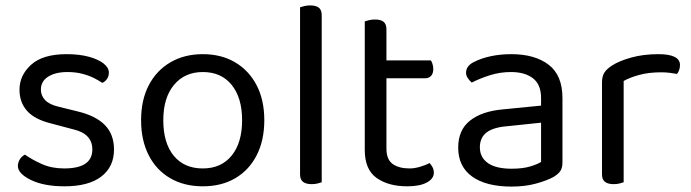

<svg xmlns="http://www.w3.org/2000/svg" viewBox="-20 -675 2550 709"><path d="M401 -123Q401 -59 354 -23Q307 13 218 13Q142 13 94 -10.5Q46 -34 46 -62Q46 -74 52.5 -85.5Q59 -97 72 -104Q99 -85 135 -69Q171 -53 217 -53Q321 -53 321 -123Q321 -152 303.5 -170.5Q286 -189 252 -197L169 -219Q108 -234 80 -265.5Q52 -297 52 -344Q52 -397 95 -436Q138 -475 226 -475Q273 -475 308 -465.5Q343 -456 362.5 -440.5Q382 -425 382 -407Q382 -394 375.5 -384Q369 -374 358 -369Q346 -377 327.5 -386.5Q309 -396 284 -402.5Q259 -409 229 -409Q185 -409 158 -392Q131 -375 131 -344Q131 -322 146.5 -305.5Q162 -289 196 -281L265 -264Q333 -248 367 -213.5Q401 -179 401 -123Z M956 -231Q956 -157 928 -102Q900 -47 849 -17Q798 13 729 13Q660 13 608.5 -17Q557 -47 529 -102Q501 -157 501 -231Q501 -306 529.5 -360.5Q558 -415 609.5 -445Q661 -475 729 -475Q797 -475 848 -445Q899 -415 927.5 -360.5Q956 -306 956 -231ZM729 -409Q662 -409 622.5 -361.5Q583 -314 583 -231Q583 -147 621.5 -100Q660 -53 729 -53Q797 -53 835.5 -100.5Q874 -148 874 -231Q874 -314 835.5 -361.5Q797 -409 729 -409Z M1088 -264 1168 -252V-2Q1163 0 1153 2.5Q1143 5 1131 5Q1110 5 1099 -3.5Q1088 -12 1088 -31ZM1168 -214 1088 -225V-648Q1093 -650 1103.5 -652.5Q1114 -655 1125 -655Q1147 -655 1157.5 -646.5Q1168 -638 1168 -619Z M1327 -264H1407V-126Q1407 -86 1430 -69.5Q1453 -53 1493 -53Q1510 -53 1531 -59Q1552 -65 1566 -73Q1572 -67 1577 -58Q1582 -49 1582 -37Q1582 -15 1556 -1Q1530 13 1484 13Q1414 13 1370.5 -18Q1327 -49 1327 -121ZM1368 -386V-452H1571Q1574 -448 1577 -439Q1580 -430 1580 -420Q1580 -404 1572 -395Q1564 -386 1550 -386ZM1407 -234H1327V-596Q1332 -598 1342.5 -600.5Q1353 -603 1365 -603Q1386 -603 1396.5 -594.5Q1407 -586 1407 -567Z M1869 14Q1775 14 1723.5 -23Q1672 -60 1672 -130Q1672 -195 1715.5 -229.5Q1759 -264 1836 -271L1978 -285V-313Q1978 -363 1948 -386Q1918 -409 1867 -409Q1826 -409 1788.5 -397Q1751 -385 1722 -370Q1714 -377 1707.5 -386.5Q1701 -396 1701 -406Q1701 -432 1730 -446Q1757 -460 1792.5 -467.5Q1828 -475 1868 -475Q1955 -475 2006 -436Q2057 -397 2057 -313V-76Q2057 -54 2048.5 -42.5Q2040 -31 2023 -21Q1999 -8 1959 3Q1919 14 1869 14ZM1869 -52Q1911 -52 1938.5 -60.5Q1966 -69 1978 -77V-222L1854 -209Q1802 -205 1777 -186Q1752 -167 1752 -131Q1752 -94 1781.5 -73Q1811 -52 1869 -52Z M2283 -376V-218H2203V-370Q2203 -393 2211.5 -406.5Q2220 -420 2240 -433Q2266 -450 2311 -462.5Q2356 -475 2411 -475Q2491 -475 2491 -435Q2491 -425 2488 -416.5Q2485 -408 2480 -402Q2470 -404 2454 -406Q2438 -408 2422 -408Q2376 -408 2341 -398.5Q2306 -389 2283 -376ZM2203 -264 2283 -252V-2Q2278 0 2268 2.5Q2258 5 2246 5Q2225 5 2214 -3.5Q2203 -12 2203 -31Z"/></svg>

Font: Baloo Paaji 2
Style: Regular
Weight: 400
Designer: Shuchita Grover, Noopur Datye and Ek Type
Foundry: Ek Type
Version: Version 1.700